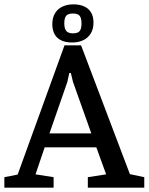

<svg xmlns="http://www.w3.org/2000/svg" viewBox="-30 -861 682 881"><path d="M-10 0V-48L51 -60L266 -653H342L566 -62L632 -48V0H373V-48L457 -61L412 -185H175L133 -61L216 -48V0ZM197 -249H389L305 -485L295 -526H288L279 -485ZM301 -666Q272 -666 251.5 -675.5Q231 -685 220.5 -704Q210 -723 210 -750Q210 -779 222 -799.5Q234 -820 256 -830.5Q278 -841 307 -841Q336 -841 356.5 -831.5Q377 -822 388 -803.5Q399 -785 399 -757Q399 -728 386.5 -707.5Q374 -687 352 -676.5Q330 -666 301 -666ZM305 -708Q327 -708 335.5 -718.5Q344 -729 344 -753Q344 -778 335.5 -788.5Q327 -799 305 -799Q283 -799 274 -789Q265 -779 265 -754Q265 -730 274 -719Q283 -708 305 -708Z"/></svg>

Font: Faustina Light Medium
Style: Regular
Weight: 500
Version: Version 1.200